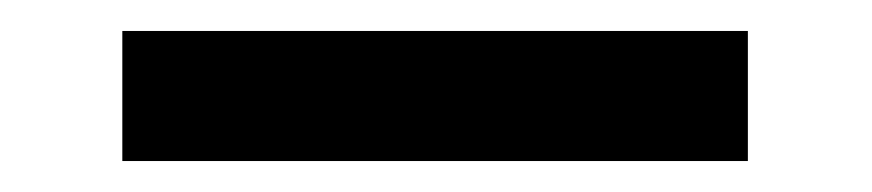

<svg xmlns="http://www.w3.org/2000/svg" viewBox="-20 -340 563 124"><path d="M59 -320H463V-236H59Z"/></svg>

Font: Albert Sans Medium
Style: Regular
Weight: 500
Designer: Andreas Rasmussen
Foundry: a.Foundry
Version: Version 1.025